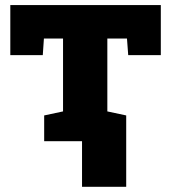

<svg xmlns="http://www.w3.org/2000/svg" viewBox="-20 -548 664 745"><path d="M151.4 0V-100.1L224.6 -115.7V-398.4H150.4L146 -334H20V-528.3H604V-334H477.5L472.7 -398.4H396.5V-115.7L469.7 -100.1V0ZM298.3 176.8V-95.7H469.7V176.8Z"/></svg>

Font: Roboto Slab LO Black
Style: Regular
Weight: 900
Designer: Google
Version: Version 2.000